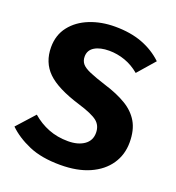

<svg xmlns="http://www.w3.org/2000/svg" viewBox="-135 -837 884 963"><g transform="rotate(20 307.5 -356.0)"><path d="M582.6 -207.7Q582.6 -141.5 547.9 -90.8Q513.3 -40 448.7 -11.3Q384.1 17.4 293.3 17.4Q192.8 17.4 124.9 -12.1Q56.9 -41.5 12.3 -85.1L97.4 -179.5Q136.9 -145.1 184.6 -126.4Q232.3 -107.7 289.2 -107.7Q342.1 -107.7 374.9 -130.5Q407.7 -153.3 407.7 -194.9Q407.7 -233.8 380.3 -255.9Q352.8 -277.9 278.5 -300.5Q153.8 -338.5 101.3 -390Q48.7 -441.5 48.7 -522.6Q48.7 -587.7 84.9 -633.8Q121 -680 182.1 -704.4Q243.1 -728.7 316.4 -728.7Q399 -728.7 462.1 -704.9Q525.1 -681 571.3 -636.9L491.8 -545.6Q455.9 -575.9 414.4 -590.5Q372.8 -605.1 329.7 -605.1Q281.5 -605.1 252.3 -587.4Q223.1 -569.7 223.1 -535.4Q223.1 -512.8 235.9 -497.4Q248.7 -482.1 280.5 -468.5Q312.3 -454.9 368.7 -436.9Q435.9 -416.4 483.8 -387.9Q531.8 -359.5 557.2 -316.4Q582.6 -273.3 582.6 -207.7Z"/></g></svg>

Font: Fira Code
Style: Bold
Weight: 700
Monospace: yes
Designer: Carrois Corporate, Edenspiekermann AG, Nikita Prokopov
Foundry: Carrois Corporate, Edenspiekermann AG, Nikita Prokopov
Version: Version 6.000; ttfautohint (v1.8.2) -l 8 -r 50 -G 200 -x 14 